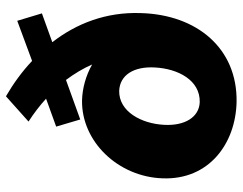

<svg xmlns="http://www.w3.org/2000/svg" viewBox="-105 -699 816 646"><g transform="rotate(-90 303.0 -376.0)"><path d="M224 -514 357 -562C378 -534 396 -504 409 -474C372 -495 329 -507 288 -508C150 -510 31 -387 26 -237C20 -81 143 9 283 12C463 15 577 -121 582 -311C586 -427 547 -527 484 -608L581 -643L556 -726L421 -676C385 -710 345 -739 302 -764L217 -688C245 -670 271 -650 294 -629L200 -595ZM282 -112C232 -114 202 -162 206 -232C210 -309 251 -384 320 -383C374 -381 403 -333 399 -263C395 -185 356 -110 282 -112Z"/></g></svg>

Font: Fixel Text 20240404 ExtraBold
Style: Italic
Weight: 800
Width: 4
Italic angle: -10°
Designer: AlfaBravo + MacPaw
Foundry: Kyrylo Tkachov, Marchela Mozhyna, Serhii Makarenko, Maria Weinstein, Zakhar Kryvoshyya
Version: Version 1.211;Glyphs 3.2 (3225)